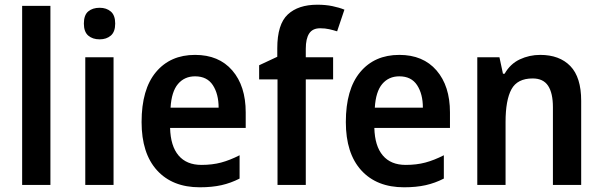

<svg xmlns="http://www.w3.org/2000/svg" viewBox="-20 -836 2558 815"><path d="M194 -51H74V-811H194Z M403 -803Q432 -803 450.5 -787Q469 -771 469 -736Q469 -701 450.5 -685Q432 -669 403 -669Q373 -669 354.5 -685Q336 -701 336 -736Q336 -772 354.5 -787.5Q373 -803 403 -803ZM462 -593V-51H342V-593Z M808 -603Q909 -603 966 -537Q1023 -471 1023 -359V-293H702Q704 -216 738 -176Q772 -136 835 -136Q881 -136 918.5 -146Q956 -156 997 -177V-78Q960 -59 920 -50Q880 -41 828 -41Q712 -41 646.5 -113Q581 -185 581 -318Q581 -457 642 -530Q703 -603 808 -603ZM808 -512Q763 -512 735.5 -479.5Q708 -447 704 -379H908Q908 -437 883.5 -474.5Q859 -512 808 -512Z M1394 -499H1278V-51H1158V-499H1080V-559L1157 -595V-631Q1157 -733 1201.5 -774.5Q1246 -816 1327 -816Q1362 -816 1391 -810Q1420 -804 1442 -795L1411 -703Q1395 -708 1377.5 -712Q1360 -716 1339 -716Q1307 -716 1292.5 -694Q1278 -672 1278 -629V-593H1394Z M1675 -603Q1776 -603 1833 -537Q1890 -471 1890 -359V-293H1569Q1571 -216 1605 -176Q1639 -136 1702 -136Q1748 -136 1785.5 -146Q1823 -156 1864 -177V-78Q1827 -59 1787 -50Q1747 -41 1695 -41Q1579 -41 1513.5 -113Q1448 -185 1448 -318Q1448 -457 1509 -530Q1570 -603 1675 -603ZM1675 -512Q1630 -512 1602.5 -479.5Q1575 -447 1571 -379H1775Q1775 -437 1750.5 -474.5Q1726 -512 1675 -512Z M2273 -603Q2355 -603 2401 -555.5Q2447 -508 2447 -408V-51H2327V-381Q2327 -441 2306.5 -472Q2286 -503 2241 -503Q2176 -503 2151 -457Q2126 -411 2126 -318V-51H2006V-593H2100L2115 -523H2122Q2146 -565 2186.5 -584Q2227 -603 2273 -603Z"/></svg>

Font: Noto Sans Tamil UI SemiCondensed SemiBold
Style: Regular
Weight: 600
Width: 4
Designer: Jelle Bosma - Monotype Design Team
Foundry: Monotype Imaging Inc.
Version: Version 2.004; ttfautohint (v1.8.4.7-5d5b)